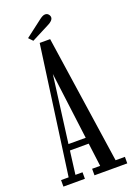

<svg xmlns="http://www.w3.org/2000/svg" viewBox="-156 -883 651 941"><g transform="rotate(-20 169.0 -412.0)"><path d="M4 0V-34H43.5L135.5 -701.5H190L288.5 -34H337V0H166V-34H208L192.5 -155.5H94.5L79 -34H116V0ZM144 -536.5 98.5 -187.5H188.5L144 -536.5ZM110 -722 90 -743 178.5 -810.5Q185.5 -816 193.2 -820Q201 -824 208 -824Q221.5 -824 228.5 -811.5Q231.5 -806.5 231.5 -800.5Q231.5 -791.5 223 -783.2Q214.5 -775 202.5 -769.5Z"/></g></svg>

Font: Imbue 10pt
Style: Regular
Weight: 400
Designer: Tyler Finck
Foundry: Etcetera Type Company
Version: Version 1.102; ttfautohint (v1.8.3)